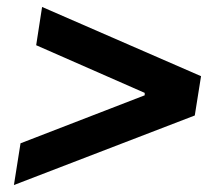

<svg xmlns="http://www.w3.org/2000/svg" viewBox="-20 -562 640 552"><path d="M20 -30 39 -150 396 -288V-295L84 -432L101 -542L558 -343L540 -230Z"/></svg>

Font: Nunito Sans 6pt ExtraBold
Style: Italic
Weight: 800
Italic angle: -9°
Version: Version 3.101;gftools[0.9.27]